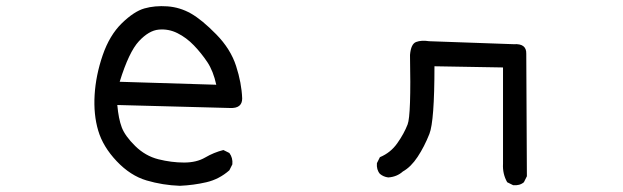

<svg xmlns="http://www.w3.org/2000/svg" viewBox="-20 -595 2040 629"><path d="M569.3 13.7Q512.7 11.7 460 -3.9Q407.2 -19.5 362.3 -66.9Q317.4 -114.3 301.8 -167Q286.1 -219.7 290 -284.2Q293.9 -348.6 316.4 -414.1Q338.9 -479.5 378.9 -518.6Q418.9 -557.6 453.1 -567.4Q487.3 -577.1 528.3 -574.2Q569.3 -571.3 605.5 -550.8Q641.6 -530.3 688.5 -482.4Q735.4 -434.6 753.4 -378.9Q771.5 -323.2 773.4 -272.5Q773.4 -239.3 733.4 -241.2L364.3 -251Q368.2 -206.1 378.9 -177.7Q389.6 -149.4 422.9 -116.7Q456.1 -84 499 -73.2Q542 -62.5 583 -62.5Q624 -62.5 652.3 -79.1Q680.7 -95.7 711.9 -103.5L731.4 -93.8Q743.2 -78.1 741.2 -56.6L731.4 -37.1Q698.2 -7.8 656.2 2Q614.3 11.7 569.3 13.7ZM688.5 -317.4Q678.7 -362.3 659.2 -391.6Q639.6 -420.9 615.2 -446.3Q590.8 -471.7 561.5 -486.3Q532.2 -501 500 -498Q467.8 -495.1 435.1 -460Q402.3 -424.8 372.1 -327.1Z M1661.1 11.7 1641.6 2Q1626 -25.4 1627.9 -58.6V-374L1403.3 -377.9Q1403.3 -198.2 1386.7 -156.2Q1370.1 -114.3 1348.1 -81.1Q1326.2 -47.9 1299.8 -33.2Q1280.3 -15.6 1252 -13.7Q1236.3 -15.6 1224.6 -25.4Q1212.9 -39.1 1214.8 -60.5L1224.6 -80.1Q1259.8 -94.7 1281.7 -126Q1303.7 -157.2 1315.4 -187.5Q1327.1 -217.8 1323.2 -415Q1326.2 -451.2 1343.3 -457.5Q1360.4 -463.9 1385.7 -460L1663.1 -450.2Q1705.1 -453.1 1704.1 -418.9L1706.1 -17.6L1696.3 2Q1682.6 13.7 1661.1 11.7Z"/></svg>

Font: NaikaiFont
Style: Regular
Weight: 400
Version: Version 1.67